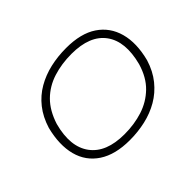

<svg xmlns="http://www.w3.org/2000/svg" viewBox="-141 -980 1255 1255"><g transform="rotate(-45 487.0 -352.5)"><path d="M439 8Q305 8 222.5 -46.5Q140 -101 114.5 -198Q89 -295 121 -423Q145 -501 189 -556.5Q233 -612 293 -646.5Q353 -681 423 -697Q493 -713 570 -713Q706 -713 787 -658.5Q868 -604 894.5 -507Q921 -410 888 -282Q864 -204 819 -148.5Q774 -93 714.5 -58.5Q655 -24 585 -8Q515 8 439 8ZM442 -44Q533 -44 611 -69Q689 -94 747 -150Q805 -206 833 -301Q877 -470 807 -565.5Q737 -661 568 -661Q476 -661 397.5 -636Q319 -611 262.5 -555Q206 -499 176 -405Q131 -237 202 -140.5Q273 -44 442 -44Z"/></g></svg>

Font: Nunito Sans 7pt Expanded ExtraLight
Style: Italic
Weight: 250
Width: 7
Italic angle: -9°
Designer: Vernon Adams
Foundry: Vernon Adams
Version: Version 3.101;gftools[0.9.27]